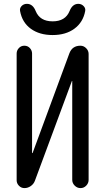

<svg xmlns="http://www.w3.org/2000/svg" viewBox="-20 -965 540 985"><path d="M336.9 -908.2Q351.6 -945.3 381.8 -945.3Q397.5 -945.3 408.7 -934.1Q419.9 -922.9 417 -908.2Q406.2 -850.6 361.8 -817.9Q317.4 -785.2 250 -785.2Q182.6 -785.2 138.2 -817.4Q93.8 -849.6 83 -908.2Q80.1 -922.9 90.8 -934.1Q101.6 -945.3 118.2 -945.3Q148.4 -945.3 163.1 -908.2Q184.6 -855.5 250 -855.5Q315.4 -855.5 336.9 -908.2ZM105.5 0Q88.9 0 77.1 -12.2Q65.4 -24.4 65.4 -40V-690.4Q65.4 -706.1 76.7 -718.3Q87.9 -730.5 105 -730.5Q122.1 -730.5 133.3 -718.3Q144.5 -706.1 144.5 -690.4V-180.7Q144.5 -179.7 146 -179.7Q147.5 -179.7 147.5 -180.7L335.9 -691.4Q350.6 -730.5 392.6 -730.5Q409.2 -730.5 421.9 -717.8Q434.6 -705.1 434.6 -688.5V-42Q434.6 -25.4 422.4 -12.7Q410.2 0 393.1 0Q376 0 363.3 -12.7Q350.6 -25.4 350.6 -42V-548.8Q350.6 -549.8 349.6 -549.8Q348.6 -549.8 348.6 -548.8L159.2 -38.1Q153.3 -21.5 138.2 -10.7Q123 0 105.5 0Z"/></svg>

Font: Rounded Mgen+ 2m regular
Style: Regular
Weight: 400
Designer: [Source Han Sans]
Ryoko NISHIZUKA  (kana & ideographs); Paul D. Hunt (Latin, Greek & Cyrillic); Wenlong ZHANG  (bopomofo
Version: Version 1.059.20150602